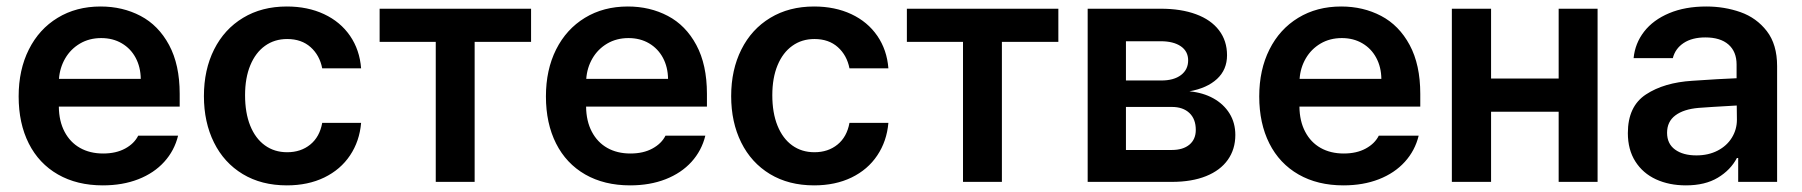

<svg xmlns="http://www.w3.org/2000/svg" viewBox="-20 -557 5520 588"><path d="M37.1 -261.7Q37.1 -343.3 68.4 -405.5Q99.6 -467.8 156.5 -502.4Q213.4 -537.1 288.1 -537.1Q355.5 -537.1 410.4 -508.3Q465.3 -479.5 497.8 -419.2Q530.3 -358.9 530.3 -269.5V-230.5H160.2Q160.6 -186 177.7 -153.6Q194.8 -121.1 225.1 -104Q255.4 -86.9 295.9 -86.9Q335.4 -86.9 363.3 -102.1Q391.1 -117.2 403.3 -141.6H525.4Q514.2 -95.7 482.9 -61.3Q451.7 -26.9 403.6 -8.1Q355.5 10.7 294.9 10.7Q215.8 10.7 157.5 -22.7Q99.1 -56.2 68.1 -117.7Q37.1 -179.2 37.1 -261.7ZM411.1 -315.4Q410.6 -351.6 395.5 -379.9Q380.4 -408.2 353 -424.3Q325.7 -440.4 290 -440.4Q253.4 -440.4 224.9 -423.6Q196.3 -406.7 179.7 -378.2Q163.1 -349.6 160.6 -315.4Z M604.5 -262.7Q604.5 -343.3 635.7 -405.5Q667 -467.8 724.4 -502.4Q781.7 -537.1 858.4 -537.1Q922.4 -537.1 972.4 -513.7Q1022.5 -490.2 1052 -447.3Q1081.5 -404.3 1085.9 -347.7H966.8Q959 -387.7 931.2 -412.6Q903.3 -437.5 859.4 -437.5Q820.8 -437.5 791.7 -416.7Q762.7 -396 746.6 -357.2Q730.5 -318.4 730.5 -265.6Q730.5 -211.4 746.3 -172.1Q762.2 -132.8 791.3 -111.8Q820.3 -90.8 859.4 -90.8Q901.4 -90.8 930.2 -114.3Q959 -137.7 966.8 -180.7H1085.9Q1081.1 -124.5 1052 -81.1Q1022.9 -37.6 973.1 -13.4Q923.3 10.7 858.4 10.7Q780.8 10.7 723.4 -23.9Q666 -58.6 635.3 -120.6Q604.5 -182.6 604.5 -262.7Z M1142.6 -530.3H1606.4V-428.7H1433.6V0H1314.5V-428.7H1142.6Z M1651.9 -261.7Q1651.9 -343.3 1683.1 -405.5Q1714.4 -467.8 1771.2 -502.4Q1828.1 -537.1 1902.8 -537.1Q1970.2 -537.1 2025.1 -508.3Q2080.1 -479.5 2112.5 -419.2Q2145 -358.9 2145 -269.5V-230.5H1774.9Q1775.4 -186 1792.5 -153.6Q1809.6 -121.1 1839.8 -104Q1870.1 -86.9 1910.6 -86.9Q1950.2 -86.9 1978 -102.1Q2005.9 -117.2 2018.1 -141.6H2140.1Q2128.9 -95.7 2097.7 -61.3Q2066.4 -26.9 2018.3 -8.1Q1970.2 10.7 1909.7 10.7Q1830.6 10.7 1772.2 -22.7Q1713.9 -56.2 1682.9 -117.7Q1651.9 -179.2 1651.9 -261.7ZM2025.9 -315.4Q2025.4 -351.6 2010.3 -379.9Q1995.1 -408.2 1967.8 -424.3Q1940.4 -440.4 1904.8 -440.4Q1868.2 -440.4 1839.6 -423.6Q1811 -406.7 1794.4 -378.2Q1777.8 -349.6 1775.4 -315.4Z M2219.2 -262.7Q2219.2 -343.3 2250.5 -405.5Q2281.7 -467.8 2339.1 -502.4Q2396.5 -537.1 2473.1 -537.1Q2537.1 -537.1 2587.2 -513.7Q2637.2 -490.2 2666.7 -447.3Q2696.3 -404.3 2700.7 -347.7H2581.5Q2573.7 -387.7 2545.9 -412.6Q2518.1 -437.5 2474.1 -437.5Q2435.5 -437.5 2406.5 -416.7Q2377.4 -396 2361.3 -357.2Q2345.2 -318.4 2345.2 -265.6Q2345.2 -211.4 2361.1 -172.1Q2377 -132.8 2406 -111.8Q2435.1 -90.8 2474.1 -90.8Q2516.1 -90.8 2544.9 -114.3Q2573.7 -137.7 2581.5 -180.7H2700.7Q2695.8 -124.5 2666.7 -81.1Q2637.7 -37.6 2587.9 -13.4Q2538.1 10.7 2473.1 10.7Q2395.5 10.7 2338.1 -23.9Q2280.8 -58.6 2250 -120.6Q2219.2 -182.6 2219.2 -262.7Z M2757.3 -530.3H3221.2V-428.7H3048.3V0H2929.2V-428.7H2757.3Z M3311 -530.3H3534.7Q3597.2 -530.3 3642.8 -513.4Q3688.5 -496.6 3713.1 -464.4Q3737.8 -432.1 3737.8 -387.7Q3737.8 -343.8 3707.3 -315.4Q3676.8 -287.1 3622.6 -277.3Q3664.1 -273.4 3695.8 -255.9Q3727.5 -238.3 3745.4 -209.5Q3763.2 -180.7 3763.2 -143.6Q3763.2 -100.1 3740.2 -67.6Q3717.3 -35.2 3673.6 -17.6Q3629.9 0 3568.8 0H3311ZM3642.1 -159.2Q3642.1 -192.4 3622.6 -210.9Q3603 -229.5 3568.8 -229.5H3428.2V-97.7H3568.8Q3603 -97.7 3622.6 -114Q3642.1 -130.4 3642.1 -159.2ZM3618.7 -372.1Q3618.7 -399.9 3596.2 -415.3Q3573.7 -430.7 3534.7 -430.7H3428.2V-310.5H3536.6Q3574.7 -310.5 3596.7 -327.1Q3618.7 -343.8 3618.7 -372.1Z M3836.4 -261.7Q3836.4 -343.3 3867.7 -405.5Q3898.9 -467.8 3955.8 -502.4Q4012.7 -537.1 4087.4 -537.1Q4154.8 -537.1 4209.7 -508.3Q4264.6 -479.5 4297.1 -419.2Q4329.6 -358.9 4329.6 -269.5V-230.5H3959.5Q3960 -186 3977.1 -153.6Q3994.1 -121.1 4024.4 -104Q4054.7 -86.9 4095.2 -86.9Q4134.8 -86.9 4162.6 -102.1Q4190.4 -117.2 4202.6 -141.6H4324.7Q4313.5 -95.7 4282.2 -61.3Q4251 -26.9 4202.9 -8.1Q4154.8 10.7 4094.2 10.7Q4015.1 10.7 3956.8 -22.7Q3898.4 -56.2 3867.4 -117.7Q3836.4 -179.2 3836.4 -261.7ZM4210.4 -315.4Q4210 -351.6 4194.8 -379.9Q4179.7 -408.2 4152.3 -424.3Q4125 -440.4 4089.4 -440.4Q4052.7 -440.4 4024.2 -423.6Q3995.6 -406.7 3979 -378.2Q3962.4 -349.6 3960 -315.4Z M4546.4 -316.4H4753.4V-530.3H4872.6V0H4753.4V-214.8H4546.4V0H4426.3V-530.3H4546.4Z M5162.6 -309.6Q5247.1 -315.4 5298.3 -317.4V-359.4Q5298.3 -398.9 5273.4 -420.7Q5248.5 -442.4 5202.6 -442.4Q5162.1 -442.4 5136.2 -425.3Q5110.4 -408.2 5103 -378.9H4982.9Q4987.3 -424.3 5015.1 -460.2Q5043 -496.1 5091.8 -516.6Q5140.6 -537.1 5205.6 -537.1Q5261.2 -537.1 5310.3 -519.8Q5359.4 -502.4 5390.9 -461.7Q5422.4 -420.9 5422.4 -354.5V0H5303.2V-73.2H5299.3Q5279.8 -36.1 5240.7 -12.7Q5201.7 10.7 5143.1 10.7Q5091.8 10.7 5051.5 -7.8Q5011.2 -26.4 4988.3 -62.5Q4965.3 -98.6 4965.3 -149.4Q4965.3 -231.4 5020.8 -267.8Q5076.2 -304.2 5162.6 -309.6ZM5175.3 -81.1Q5211.9 -81.1 5240.2 -95.7Q5268.6 -110.4 5283.9 -135.5Q5299.3 -160.6 5299.3 -190.4L5298.8 -233.9Q5276.9 -232.9 5224.1 -229.5Q5195.8 -228 5182.1 -226.6Q5136.2 -222.7 5110.8 -203.6Q5085.4 -184.6 5085.4 -150.4Q5085.4 -116.7 5109.9 -98.9Q5134.3 -81.1 5175.3 -81.1Z"/></svg>

Font: WEMIX Pretendard SemiBold
Style: Regular
Weight: 600
Designer: Base glyphs from Inter by Rasmus Andersson; Hangeul glyphs from Noto Sans CJK(Source Han Sans) by Jang Soo-young and Kan
Foundry: Kil Hyung-jin
Version: Version 1.000